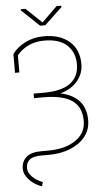

<svg xmlns="http://www.w3.org/2000/svg" viewBox="-68 -931 637 1158"><g transform="rotate(-5 251.0 -352.5)"><path d="M103 -883.8V-890.1H132.3L227.5 -799.3L320.3 -890.1H349.1V-881.8L242.7 -781.2H210.9ZM138.2 184.6Q113.8 177.7 89.1 160.4Q64.5 143.1 48.1 119.1Q31.7 95.2 31.7 69.3Q31.7 25.9 60.8 -0.2Q89.8 -26.4 152.3 -26.4H192.4Q296.9 -26.4 360.1 -69.3Q423.3 -112.3 423.3 -186.5Q423.3 -271.5 366.2 -310.3Q309.1 -349.1 196.3 -349.1H136.2V-376.5H196.3Q307.1 -376.5 359.6 -416.5Q412.1 -456.5 412.1 -530.8Q412.1 -601.6 366 -645.5Q319.8 -689.5 227.5 -689.5Q173.8 -689.5 131.6 -669.2Q89.4 -648.9 62 -614.7V-511.2H35.6V-624.5Q65.9 -666.5 116.7 -691.2Q167.5 -715.8 227.5 -715.8Q325.2 -715.8 382.1 -666.5Q439 -617.2 439 -528.8Q439 -471.7 402.1 -427.2Q365.2 -382.8 297.9 -363.8Q450.2 -330.6 450.2 -188.5Q450.2 -130.4 416 -88.1Q381.8 -45.9 323.5 -22.9Q265.1 0 192.4 -0.5H152.3Q101.6 -0.5 79.6 16.8Q57.6 34.2 57.6 68.8Q57.6 88.9 71.3 107.2Q85 125.5 105.2 139.4Q125.5 153.3 145.5 159.2Z"/></g></svg>

Font: Roboto Slab Thin
Style: Regular
Weight: 100
Designer: Google
Version: Version 2.000; ttfautohint (v1.8.1.43-b0c9)